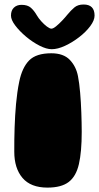

<svg xmlns="http://www.w3.org/2000/svg" viewBox="-20 -842 450 874"><path d="M196 12Q120 12 82.5 -32Q45 -76 45 -151.5Q45 -179 45.2 -206.5Q45.5 -234 46.5 -261.2Q47.5 -288.5 49 -315.5Q50.5 -342.5 53 -369Q55.5 -395.5 59 -420.8Q62.5 -446 67.5 -470Q80.5 -534 112.5 -566.8Q144.5 -599.5 213.5 -599.5Q269 -599.5 297.8 -569.5Q326.5 -539.5 335 -495Q338 -479.5 340.5 -460.5Q343 -441.5 344.8 -420Q346.5 -398.5 348 -375.8Q349.5 -353 350.2 -330Q351 -307 351.5 -284.5Q352 -262 352 -241.5Q352 -151 339.2 -95.2Q326.5 -39.5 293 -13.8Q259.5 12 196 12ZM215.5 -618Q191.5 -618 159.8 -634.2Q128 -650.5 98.5 -675.2Q69 -700 49.5 -725.8Q30 -751.5 30 -771Q30 -794.5 43.2 -807.2Q56.5 -820 78 -820Q105.5 -820 120.5 -806.8Q135.5 -793.5 147.5 -772.5Q155 -759.5 167.8 -745.2Q180.5 -731 193.5 -721.2Q206.5 -711.5 214 -711.5Q222 -711.5 235.2 -722.2Q248.5 -733 262.5 -747.8Q276.5 -762.5 286.5 -775Q302.5 -794.5 318.5 -808Q334.5 -821.5 360.5 -821.5Q410.5 -821.5 410.5 -771Q410.5 -749.5 390.8 -723Q371 -696.5 340.2 -672.8Q309.5 -649 276 -633.5Q242.5 -618 215.5 -618Z"/></svg>

Font: Gluten Black
Style: Regular
Weight: 900
Designer: Tyler Finck
Foundry: Etcetera Type Company
Version: Version 1.300